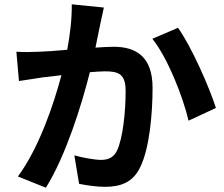

<svg xmlns="http://www.w3.org/2000/svg" viewBox="-20 -825 1040 891"><path d="M806 -696 687 -645C758 -557 829 -376 855 -265L982 -324C952 -419 868 -610 806 -696ZM56 -585 68 -449C98 -454 151 -461 179 -466L265 -476C229 -339 160 -137 63 -6L193 46C285 -101 359 -338 397 -490C425 -492 450 -494 466 -494C529 -494 563 -483 563 -403C563 -304 550 -183 523 -126C507 -93 481 -83 448 -83C421 -83 364 -93 325 -104L347 28C381 35 428 42 467 42C542 42 598 20 631 -50C674 -137 688 -299 688 -417C688 -561 613 -608 507 -608C486 -608 456 -606 423 -604L444 -707C449 -732 456 -764 462 -790L313 -805C314 -742 306 -669 292 -594C241 -589 194 -586 163 -585C126 -584 92 -582 56 -585Z"/></svg>

Font: Noto Sans Mono CJK SC
Style: Bold
Weight: 700
Designer: Ryoko NISHIZUKA 西塚涼子 (kana, bopomofo & ideographs); Paul D. Hunt (Latin, Greek & Cyrillic); Sandoll Communications 산돌커뮤니
Foundry: Adobe
Version: Version 2.004;hotconv 1.0.118;makeotfexe 2.5.65603